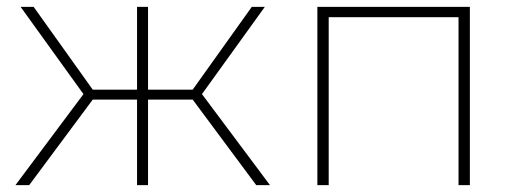

<svg xmlns="http://www.w3.org/2000/svg" viewBox="-20 -539 1501 559"><path d="M726 0H766L568 -265L751 -519H713L541 -278H411V-519H379V-278H250L78 -519H40L223 -265L25 0H65L250 -249H379V0H411V-249H541Z M904 -519V0H937V-489H1315V0H1348V-519Z"/></svg>

Font: Talent ExtraLight
Style: Regular
Weight: 200
Designer: Mike Powis
Version: Version 1.001;hotconv 1.0.109;makeotfexe 2.5.65596